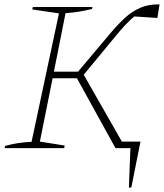

<svg xmlns="http://www.w3.org/2000/svg" viewBox="-20 -676 750 876"><path d="M1 0 3 -10Q58 -26 124 -29L249 -615L127 -633L130 -644H402L400 -635Q371 -628 341 -623Q311 -618 279 -616L226 -349H336L480 -520Q516 -563 549 -593.5Q582 -624 620 -640.5Q658 -657 708 -656L698 -594L593 -601Q574 -586 552 -562.5Q530 -539 504 -507L362 -335L536 -30H621L579 180H568L575 0H507L331 -319H220L162 -30L275 -12L273 0Z"/></svg>

Font: Piazzolla Thin
Style: Italic
Weight: 100
Italic angle: -11.3°
Designer: Juan Pablo del Peral
Foundry: Huerta Tipografica
Version: Version 1.330